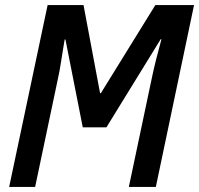

<svg xmlns="http://www.w3.org/2000/svg" viewBox="-20 -734 782 754"><path d="M167 -714H308L373 -368H376L590 -714H742L592 0H486L577 -431Q590 -493 614 -580H611L398 -234H305L237 -579H234L228 -543Q226 -533 220 -493Q214 -453 206 -418L118 0H16Z"/></svg>

Font: Noto Sans UI NarrowMedium
Style: Italic
Weight: 500
Width: 4
Italic angle: -12°
Designer: Monotype Design Team
Foundry: Monotype Imaging Inc.
Version: Version 1.001